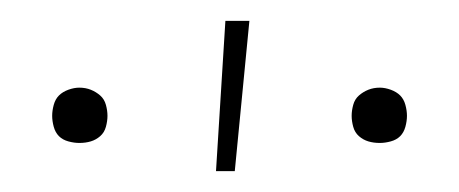

<svg xmlns="http://www.w3.org/2000/svg" viewBox="-20 -764 440 184"><path d="M344 -627Q338 -627 333 -628.5Q328 -630 324 -633.5Q320 -637 318.5 -642.5Q317 -648 317 -653Q317 -658 318.5 -663.5Q320 -669 324 -672.5Q328 -676 333 -678Q338 -680 344 -680Q349 -680 354.5 -678Q360 -676 363.5 -672.5Q367 -669 368.5 -663.5Q370 -658 370 -653Q370 -648 368.5 -642.5Q367 -637 363.5 -633.5Q360 -630 354.5 -628.5Q349 -627 344 -627ZM56 -627Q51 -627 45.5 -628.5Q40 -630 36.5 -633.5Q33 -637 31.5 -642.5Q30 -648 30 -653Q30 -658 31.5 -663.5Q33 -669 36.5 -672.5Q40 -676 45.5 -678Q51 -680 56 -680Q62 -680 67 -678Q72 -676 76 -672.5Q80 -669 81.5 -663.5Q83 -658 83 -653Q83 -648 81.5 -642.5Q80 -637 76 -633.5Q72 -630 67 -628.5Q62 -627 56 -627ZM187 -600 196 -744H219L205 -600Z"/></svg>

Font: Iosevka Aile Thin
Style: Regular
Weight: 100
Designer: Belleve Invis
Foundry: Belleve Invis
Version: Version 31.1.0; ttfautohint (v1.8.4)